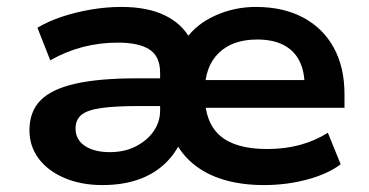

<svg xmlns="http://www.w3.org/2000/svg" viewBox="-20 -524 1064 554"><path d="M275 10Q214 10 166 -10.5Q118 -31 91.5 -66.5Q65 -102 65 -148Q65 -202 97 -234.5Q129 -267 197.5 -282.5Q266 -298 375 -298H461V-218H380Q314 -218 273.5 -212.5Q233 -207 215.5 -193Q198 -179 198 -153Q198 -121 225 -103Q252 -85 297 -85Q339 -85 371.5 -101.5Q404 -118 423 -145Q442 -172 442 -205V-314Q442 -361 411.5 -381Q381 -401 320 -401Q268 -401 219.5 -388.5Q171 -376 125 -350L88 -444Q120 -463 159.5 -476Q199 -489 243 -496.5Q287 -504 330 -504Q406 -504 456 -479.5Q506 -455 529 -411H516Q547 -455 602 -479.5Q657 -504 718 -504Q797 -504 854.5 -473.5Q912 -443 943 -386.5Q974 -330 974 -252V-213H550V-293H879L859 -275Q859 -319 843.5 -349Q828 -379 797.5 -394.5Q767 -410 722 -410Q651 -410 611 -371Q571 -332 571 -261V-249Q571 -171 615 -132.5Q659 -94 751 -94Q802 -94 846 -106Q890 -118 926 -141L963 -50Q926 -22 866.5 -6Q807 10 742 10Q678 10 627 -5Q576 -20 539.5 -49.5Q503 -79 483 -121H504Q487 -81 455 -51Q423 -21 378 -5.5Q333 10 275 10Z"/></svg>

Font: Nunito Sans 10pt SemiExpanded
Style: Bold
Weight: 700
Width: 6
Designer: Vernon Adams
Foundry: Vernon Adams
Version: Version 3.101;gftools[0.9.27]